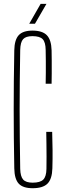

<svg xmlns="http://www.w3.org/2000/svg" viewBox="-20 -962 331 988"><path d="M148 6.5Q98 6.5 76.2 -17.2Q54.5 -41 53.5 -95.5Q52 -178.5 51.2 -253Q50.5 -327.5 50.5 -399.5Q50.5 -471.5 51.2 -546Q52 -620.5 53.5 -703Q54.5 -757 76.2 -780.8Q98 -804.5 147 -804.5Q198 -804.5 221 -780.8Q244 -757 245.5 -703Q246 -682.5 246.2 -649.8Q246.5 -617 246.2 -584.2Q246 -551.5 245.5 -531H215Q215.5 -560 215.8 -589Q216 -618 215.8 -647.2Q215.5 -676.5 215 -705Q214.5 -745 199.5 -760.5Q184.5 -776 147 -776Q113 -776 99 -760.5Q85 -745 84 -705Q82.5 -622 81.8 -547Q81 -472 81 -399.8Q81 -327.5 81.8 -252.2Q82.5 -177 84 -93Q85 -54 99.2 -38Q113.5 -22 148 -22Q187 -22 202.8 -38Q218.5 -54 219 -93Q219.5 -124.5 219.5 -156.5Q219.5 -188.5 219 -220.5Q218.5 -252.5 218 -283.5H248.5Q250 -233 250.5 -189.2Q251 -145.5 249.5 -95.5Q248 -41 224.5 -17.2Q201 6.5 148 6.5ZM130.5 -840 189 -942H219L160 -840Z"/></svg>

Font: Big Shoulders Display ExtraLight
Style: Regular
Weight: 250
Designer: Patric King
Foundry: XO Type Co
Version: Version 2.002